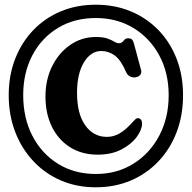

<svg xmlns="http://www.w3.org/2000/svg" viewBox="-20 -756 814 815"><path d="M386.5 39Q305.5 39 238 9.8Q170.5 -19.5 121 -72.5Q71.5 -125.5 44.2 -196.8Q17 -268 17 -352Q17 -435.5 44.2 -505.8Q71.5 -576 121 -627.8Q170.5 -679.5 238 -707.8Q305.5 -736 386.5 -736Q467.5 -736 535.2 -707.8Q603 -679.5 652.8 -628Q702.5 -576.5 729.8 -506.2Q757 -436 757 -352Q757 -267 730 -195.8Q703 -124.5 653.2 -71.8Q603.5 -19 535.8 10Q468 39 386.5 39ZM386.5 -17.5Q476.5 -17.5 546.2 -61Q616 -104.5 656 -180.2Q696 -256 696 -352Q696 -447 656 -521Q616 -595 546.2 -637.2Q476.5 -679.5 386.5 -679.5Q295.5 -679.5 226 -637.5Q156.5 -595.5 117.5 -521.5Q78.5 -447.5 78.5 -352Q78.5 -255 117.5 -179.5Q156.5 -104 226 -60.8Q295.5 -17.5 386.5 -17.5ZM583 -231.5Q583 -205.5 560.2 -174.5Q537.5 -143.5 495.2 -121.5Q453 -99.5 394.5 -99.5Q327.5 -99.5 277.5 -131Q227.5 -162.5 200.2 -218.2Q173 -274 173 -346Q173 -418 201.5 -475.2Q230 -532.5 278.8 -565.8Q327.5 -599 387 -599Q417.5 -599 435.8 -592.5Q454 -586 465 -579.2Q476 -572.5 485 -572.5Q497 -572.5 504.5 -583Q512 -593.5 523 -593.5Q535.5 -593.5 540.8 -587.8Q546 -582 549.5 -567.5L579 -458Q582 -446 575 -437.8Q568 -429.5 554 -427.5Q542.5 -426.5 532 -431.5Q521.5 -436.5 515.5 -449.5Q493.5 -501 467.5 -520.2Q441.5 -539.5 410 -539.5Q365.5 -539.5 336.2 -491.2Q307 -443 307 -362Q307 -272.5 342 -223.8Q377 -175 433.5 -175Q461 -175 484.8 -188.2Q508.5 -201.5 530.5 -224.5Q546 -240 553 -248Q560 -256 569.5 -254Q583 -250 583 -231.5Z"/></svg>

Font: Fraunces 144pt S100 SemiBold
Style: Regular
Weight: 600
Version: Version 1.000; ttfautohint (v1.8.3)